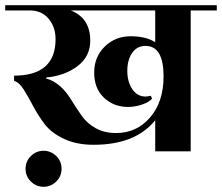

<svg xmlns="http://www.w3.org/2000/svg" viewBox="-35 -580 851 736"><path d="M796 -560V-540H696V0H560V-119Q484 -25 324 -25Q258 -25 209.5 -48Q161 -71 135.5 -105Q110 -139 92 -173.5Q74 -208 56.5 -236Q39 -264 19 -270V-290Q178 -290 178 -430Q178 -476 151.5 -508Q125 -540 79 -540H-15V-560ZM560 -540H236Q311 -511 311 -424Q311 -363 261.5 -326Q212 -289 142 -283V-279Q199 -264 242 -191Q260 -162 279.5 -134.5Q299 -107 332 -88.5Q365 -70 410 -70Q489 -70 540.5 -130Q592 -190 592 -287Q592 -404 523 -404Q490 -404 471.5 -377Q453 -350 453 -308.5Q453 -267 472 -238.5Q491 -210 523 -210Q532 -210 543 -213L548 -202Q536 -188 509 -179Q482 -170 456 -170Q401 -170 363.5 -205.5Q326 -241 326 -301.5Q326 -362 366.5 -401.5Q407 -441 466 -441Q525 -441 560 -418ZM83.5 18Q104 -2 132 -2Q160 -2 180.5 18Q201 38 201 67Q201 96 180.5 116Q160 136 132 136Q104 136 83.5 116Q63 96 63 67Q63 38 83.5 18Z"/></svg>

Font: Rozha One
Style: Regular
Weight: 400
Designer: Tim Donaldson, Indian Type Foundry
Foundry: Indian Type Foundry
Version: Version 1.301;PS 1.0;hotconv 1.0.78;makeotf.lib2.5.61930; tt